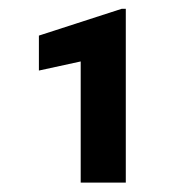

<svg xmlns="http://www.w3.org/2000/svg" viewBox="-20 -729 413 424"><path d="M257.8 -325.7H158.2V-593.3L65.9 -573.2V-650.4L248.5 -709.5H257.8Z"/></svg>

Font: Shabnam FD
Style: Bold-FD
Weight: 700
Foundry: DejaVu fonts team - Redesigned by Saber Rastikerdar - Based on Vazir font
Version: Version 5.0.1